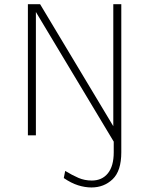

<svg xmlns="http://www.w3.org/2000/svg" viewBox="-20 -626 690 888"><path d="M403 241Q373 241 341.2 231Q309.5 221 275 197.5L281.5 164.5Q314.5 184.5 343 196.8Q371.5 209 404.5 209Q452 209 479 175.5Q506 142 506 78.5V-23H541V78.5Q541 164.5 501 202.8Q461 241 403 241ZM109 -606.5H165.5L509 -34H504V-606.5H541V0L537.5 81.5L141.5 -578H146V0H109Z"/></svg>

Font: Karla ExtraLight
Style: Regular
Weight: 250
Designer: Jonathan Pinhorn
Version: Version 2.004;gftools[0.9.33]